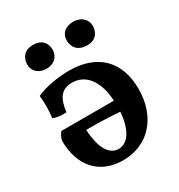

<svg xmlns="http://www.w3.org/2000/svg" viewBox="-159 -757 812 872"><g transform="rotate(-30 247.0 -320.5)"><path d="M142 -525C180 -525 208 -551 208 -586C208 -622 188 -650 140 -650C93 -650 74 -618 74 -584C74 -551 101 -525 142 -525ZM355 -525C403 -525 420 -558 420 -591C420 -625 391 -650 352 -650C312 -650 284 -628 284 -591C284 -552 308 -525 355 -525ZM224 -467C173 -467 100 -457 52 -434C56 -394 56 -354 51 -318C71 -309 97 -307 120 -309C128 -377 152 -413 208 -413C283 -413 327 -349 333 -247H58C48 -236 41 -222 38 -206C38 -77 110 9 235 9C369 9 457 -91 457 -238C457 -378 377 -467 224 -467ZM243 -46C193 -46 162 -101 158 -195C238 -195 290 -192 333 -189C327 -101 293 -46 243 -46Z"/></g></svg>

Font: Vollkorn Semibold
Style: Regular
Weight: 600
Designer: Friedrich Althausen
Foundry: Friedrich Althausen
Version: Version 4.015;PS 004.015;hotconv 1.0.88;makeotf.lib2.5.64775